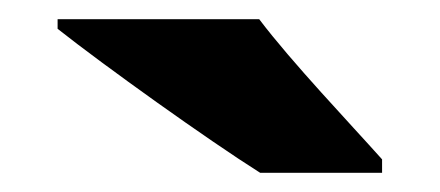

<svg xmlns="http://www.w3.org/2000/svg" viewBox="-20 -786 458 200"><path d="M250 -766H40V-756C88 -718 197 -640 251 -606H378V-620C345 -657 284 -721 250 -766Z"/></svg>

Font: Noto Sans Gujarati Black
Style: Regular
Weight: 900
Designer: Jelle Bosma - Monotype Design Team, Universal Thirst
Foundry: Monotype Imaging Inc.
Version: Version 2.106